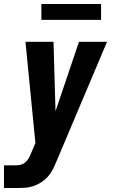

<svg xmlns="http://www.w3.org/2000/svg" viewBox="-53 -730 573 965"><path d="M-33 215V101H27Q40 101 53 97.5Q66 94 76 84.5Q86 75 92.5 63Q99 51 104 38L125 -11L75 -520H216L226 -171L344 -520H485L230 83Q222 103 211.5 123Q201 143 186 159.5Q171 176 151.5 188Q132 200 111 206.5Q90 213 69 214Q48 215 27 215ZM155 -630V-710H455V-630Z"/></svg>

Font: Iosevka SS04 Heavy
Style: Italic
Weight: 900
Italic angle: -9°
Monospace: yes
Designer: Belleve Invis
Foundry: Belleve Invis
Version: Version 19.0.0; ttfautohint (v1.8.4)